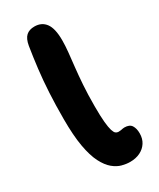

<svg xmlns="http://www.w3.org/2000/svg" viewBox="-197 -822 741 896"><g transform="rotate(-30 173.5 -374.5)"><path d="M225 11Q205 11 182 5Q159 -1 136.5 -19.5Q114 -38 95.5 -74Q77 -110 66.5 -169Q56 -228 56 -317Q56 -393 59.5 -457.5Q63 -522 70 -580.5Q77 -639 86 -695Q92 -730 108.5 -745Q125 -760 153 -760Q192 -760 213 -731.5Q234 -703 234 -640Q234 -610 230.5 -576Q227 -542 222.5 -501.5Q218 -461 214.5 -410.5Q211 -360 211 -297Q211 -243 214 -211.5Q217 -180 222 -164Q227 -148 233.5 -143Q240 -138 248 -138Q256 -138 261.5 -139Q267 -140 271.5 -141Q276 -142 281 -142Q309 -142 319.5 -125.5Q330 -109 330 -83Q330 -54 316.5 -33Q303 -12 279.5 -0.5Q256 11 225 11Z"/></g></svg>

Font: Shantell Sans Light
Style: Bold
Weight: 700
Version: Version 1.011;[c5ecc13dd]